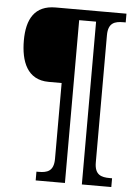

<svg xmlns="http://www.w3.org/2000/svg" viewBox="-59 -805 691 961"><g transform="rotate(5 287.0 -324.5)"><path d="M157 111H304V-707H389V111H537V67H525C483 67 449 58 449 -5V-644C449 -707 483 -716 525 -716H537V-760H181C76 -760 37 -689 37 -582C37 -478 70 -386 179 -386H244V-5C244 58 210 67 168 67H157Z"/></g></svg>

Font: Noto Serif Hebrew SemiCondensed Medium
Style: Regular
Weight: 500
Width: 4
Designer: Monotype Design Team
Foundry: Monotype Imaging Inc.
Version: Version 2.004